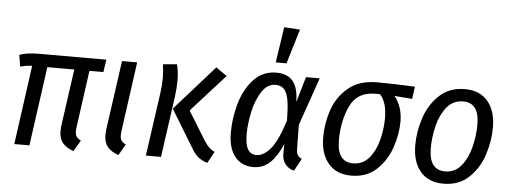

<svg xmlns="http://www.w3.org/2000/svg" viewBox="-52 -944 2928 1099"><g transform="rotate(5 1412.5 -394.5)"><path d="M406 -130Q404 -120 404 -103Q404 -84 411.5 -73Q419 -62 437 -53L400 11Q356 -5 336 -30.5Q316 -56 316 -97Q316 -106 318 -128L364 -455H209L146 0H59L122 -455Q86 -454 54 -444L43 -511Q83 -527 157 -527H542L531 -455H451Z M664 -130Q662 -120 662 -103Q662 -84 669.5 -73Q677 -62 695 -53L658 11Q614 -5 594 -30.5Q574 -56 574 -97Q574 -106 576 -128L632 -527H719Z M1074 -69 945 -281 1173 -538 1236 -494 1042 -279 1145 -112Q1161 -88 1173.5 -76Q1186 -64 1205 -55L1169 11Q1133 0 1112.5 -18.5Q1092 -37 1074 -69ZM866 -360Q873 -410 873 -452Q873 -483 867 -529L947 -536Q958 -494 958 -442Q958 -400 951 -348L902 0H815Z M1646 -380 1689 -527H1768L1672 -252L1674 -110Q1675 -89 1681.5 -78Q1688 -67 1706 -59L1667 12Q1637 6 1617 -19Q1597 -44 1598 -84L1599 -136Q1570 -66 1530 -27Q1490 12 1432 12Q1366 12 1327 -36Q1288 -84 1288 -174Q1288 -258 1312 -341.5Q1336 -425 1388 -481.5Q1440 -538 1519 -538Q1581 -538 1613 -500.5Q1645 -463 1646 -380ZM1379 -173Q1379 -113 1395.5 -85.5Q1412 -58 1445 -58Q1485 -58 1524.5 -103.5Q1564 -149 1602 -269Q1602 -347 1593.5 -390.5Q1585 -434 1567 -451Q1549 -468 1520 -468Q1472 -468 1440 -418Q1408 -368 1393.5 -299Q1379 -230 1379 -173ZM1631 -795 1571 -596H1509L1540 -801Z M1817 -194Q1817 -273 1843 -350Q1869 -427 1931.5 -480Q1994 -533 2097 -533Q2189 -533 2315 -527L2305 -456L2203 -464Q2224 -440 2237 -402.5Q2250 -365 2250 -321Q2250 -249 2224 -172Q2198 -95 2141 -41.5Q2084 12 1996 12Q1910 12 1863.5 -43.5Q1817 -99 1817 -194ZM2160 -332Q2160 -424 2119 -467H2092Q1989 -467 1948.5 -381Q1908 -295 1908 -184Q1908 -122 1931 -90.5Q1954 -59 1999 -59Q2058 -59 2094 -104Q2130 -149 2145 -212Q2160 -275 2160 -332Z M2346 -194Q2346 -272 2372 -351Q2398 -430 2455.5 -484Q2513 -538 2602 -538Q2687 -538 2733.5 -483.5Q2780 -429 2780 -333Q2780 -256 2754.5 -176.5Q2729 -97 2671.5 -42.5Q2614 12 2525 12Q2439 12 2392.5 -43Q2346 -98 2346 -194ZM2690 -342Q2690 -467 2598 -467Q2539 -467 2503 -421.5Q2467 -376 2451.5 -311.5Q2436 -247 2436 -185Q2436 -59 2528 -59Q2587 -59 2623 -105Q2659 -151 2674.5 -216Q2690 -281 2690 -342Z"/></g></svg>

Font: Fira Sans Condensed
Style: Italic
Weight: 400
Width: 3
Italic angle: -8°
Designer: bBox Type GmbH & Carrois Corporate GbR & Edenspiekermann AG
Foundry: bBox Type GmbH & Carrois Corporate GbR & Edenspiekermann AG
Version: Version 4.301